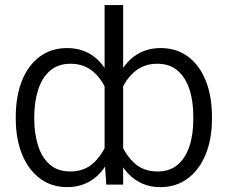

<svg xmlns="http://www.w3.org/2000/svg" viewBox="-20 -748 923 778"><path d="M838.9 -273.9V-267.1Q838.9 -184.6 813.2 -122.1Q787.6 -59.6 740.7 -24.7Q693.8 10.3 629.4 10.3Q589.4 10.3 556.4 -4.2Q523.4 -18.6 498 -46.1Q472.7 -73.7 455.1 -113.3Q437.5 -152.8 428.2 -203.6V-338.9Q440.4 -406.2 467.3 -454.1Q494.1 -502 535.4 -527.6Q576.7 -553.2 631.3 -553.2Q695.3 -553.2 741.7 -518.8Q788.1 -484.4 813.5 -421.6Q838.9 -358.9 838.9 -273.9ZM763.2 -267.1V-273.9Q763.7 -336.9 747.8 -385.5Q731.9 -434.1 699.7 -461.9Q667.5 -489.7 617.2 -489.7Q558.6 -489.7 519 -451.9Q479.5 -414.1 462.4 -357.4V-185.5Q482.4 -128.4 520.5 -90.8Q558.6 -53.2 618.2 -53.2Q668 -53.2 700 -80.6Q731.9 -107.9 747.8 -156.2Q763.7 -204.6 763.2 -267.1ZM403.8 -101.1V-727.5H479V0H410.6ZM43.9 -267.1V-273.9Q43.9 -358.9 69.3 -421.6Q94.7 -484.4 141.4 -518.8Q188 -553.2 251.5 -553.2Q306.6 -553.2 347.7 -527.6Q388.7 -502 415.5 -454.1Q442.4 -406.2 454.1 -338.9V-203.6Q444.8 -152.8 427.5 -113.3Q410.2 -73.7 384.8 -46.1Q359.4 -18.6 326.2 -4.2Q293 10.3 252.4 10.3Q189 10.3 142.1 -24.7Q95.2 -59.6 69.6 -122.1Q43.9 -184.6 43.9 -267.1ZM118.7 -273.9V-267.1Q119.1 -204.6 134.8 -156.2Q150.4 -107.9 182.6 -80.6Q214.8 -53.2 264.6 -53.2Q324.2 -53.2 362.3 -90.8Q400.4 -128.4 419.9 -185.5V-357.4Q403.3 -414.1 364 -451.9Q324.7 -489.7 265.6 -489.7Q215.8 -489.7 183.3 -461.9Q150.9 -434.1 135 -385.5Q119.1 -336.9 118.7 -273.9Z"/></svg>

Font: Inter 16pt Light
Style: Regular
Weight: 300
Version: Version 4.001;git-66647c0bb